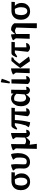

<svg xmlns="http://www.w3.org/2000/svg" viewBox="2041 -2854 1003 5126"><g transform="rotate(-90 2543.0 -290.5)"><path d="M478 -218Q478 -150 450 -98.5Q422 -47 371.5 -18Q321 11 255 11Q186 11 135.5 -19.5Q85 -50 57 -105.5Q29 -161 29 -236Q29 -313 58.5 -369Q88 -425 142.5 -456Q197 -487 272 -487H508L503 -396H402Q478 -325 478 -218ZM271 -396Q222 -396 186 -376Q168 -337 160.5 -301.5Q153 -266 153 -233Q153 -153 181.5 -108.5Q210 -64 260 -64Q308 -64 336 -107Q364 -150 364 -232Q364 -279 353.5 -316Q343 -353 319 -396Z M779 9Q701 9 654 -36Q607 -81 607 -158Q607 -175 609 -213Q611 -251 611 -284Q611 -325 604 -368L550 -445Q596 -469 634.5 -481.5Q673 -494 711 -498Q718 -469 721.5 -435Q725 -401 725 -365Q725 -315 722 -261.5Q719 -208 719 -167Q719 -123 726 -99Q755 -78 794 -78Q850 -78 875.5 -120.5Q901 -163 901 -261Q901 -289 899 -317Q897 -345 894 -368L841 -442Q885 -466 919.5 -479.5Q954 -493 991 -497Q1004 -465 1011.5 -415.5Q1019 -366 1019 -315Q1019 -215 989.5 -142Q960 -69 906.5 -30Q853 9 779 9Z M1132 191 1145 -368 1090 -445Q1176 -492 1260 -498L1258 -124Q1300 -96 1346 -96Q1389 -96 1433 -123L1441 -368L1387 -445Q1469 -492 1556 -498V-86L1644 -94Q1640 -43 1610.5 -17.5Q1581 8 1546 8Q1510 8 1478 -18Q1446 -44 1435 -95Q1392 -32 1338 8Q1322 10 1309 10Q1273 10 1243 -4L1265 177V191Z M1842 13Q1806 10 1772 0.5Q1738 -9 1709 -27L1759 -106Q1778 -166 1794 -239.5Q1810 -313 1819 -396H1762L1672 -333L1645 -352Q1672 -416 1690.5 -444Q1709 -472 1725.5 -479.5Q1742 -487 1763 -487H2230L2224 -396H2130V-87L2217 -96Q2215 -48 2182 -21.5Q2149 5 2108 5Q2079 5 2050.5 -9.5Q2022 -24 2003 -53L2046 -396H1902Q1898 -293 1884 -191.5Q1870 -90 1842 13Z M2486 8Q2476 10 2466 10Q2406 10 2362 -21Q2318 -52 2294 -107Q2270 -162 2270 -233Q2270 -313 2299 -372Q2328 -431 2376.5 -464Q2425 -497 2484 -497Q2528 -497 2557.5 -478.5Q2587 -460 2608 -432L2612 -494H2711L2706 -86L2793 -94Q2789 -43 2760 -17.5Q2731 8 2695 8Q2659 8 2626.5 -19.5Q2594 -47 2586 -100Q2564 -65 2538.5 -38.5Q2513 -12 2486 8ZM2391 -245Q2391 -171 2418.5 -133.5Q2446 -96 2495 -96Q2516 -96 2539 -105.5Q2562 -115 2586 -136L2602 -351Q2583 -375 2554.5 -395.5Q2526 -416 2478 -416Q2450 -416 2424 -407Q2407 -373 2399 -331Q2391 -289 2391 -245Z M2864 -48 2878 -487H2988V-86L3077 -94Q3075 -46 3042 -19Q3009 8 2967 8Q2938 8 2910.5 -6Q2883 -20 2864 -48ZM2922 -526 2879 -537 2909 -761 2919 -772 3005 -745Q2988 -689 2967 -634Q2946 -579 2922 -526Z M3153 0 3167 -368 3113 -445Q3152 -467 3194.5 -481Q3237 -495 3281 -498V0ZM3472 8 3291 -250Q3332 -310 3379.5 -370Q3427 -430 3478 -487H3572V-445L3509 -409Q3481 -377 3454.5 -344Q3428 -311 3403 -276L3598 -19Q3565 -9 3534 -2Q3503 5 3472 8Z M3601 -333 3574 -352Q3600 -408 3618 -437Q3636 -466 3654 -476.5Q3672 -487 3696 -487H3988L3982 -396H3842V-87L3958 -96Q3954 -47 3917.5 -19Q3881 9 3835 9Q3803 9 3773 -5Q3743 -19 3723 -48L3760 -396H3695Z M4071 0 4084 -368 4028 -445Q4067 -467 4106.5 -480.5Q4146 -494 4187 -498L4197 -388Q4219 -416 4244.5 -444.5Q4270 -473 4299 -494Q4312 -496 4327 -496Q4375 -496 4415 -475.5Q4455 -455 4485 -412V191H4361L4353 178L4371 -357Q4327 -391 4281 -391Q4239 -391 4198 -362V0Z M5028 -218Q5028 -150 5000 -98.5Q4972 -47 4921.5 -18Q4871 11 4805 11Q4736 11 4685.5 -19.5Q4635 -50 4607 -105.5Q4579 -161 4579 -236Q4579 -313 4608.5 -369Q4638 -425 4692.5 -456Q4747 -487 4822 -487H5058L5053 -396H4952Q5028 -325 5028 -218ZM4821 -396Q4772 -396 4736 -376Q4718 -337 4710.5 -301.5Q4703 -266 4703 -233Q4703 -153 4731.5 -108.5Q4760 -64 4810 -64Q4858 -64 4886 -107Q4914 -150 4914 -232Q4914 -279 4903.5 -316Q4893 -353 4869 -396Z"/></g></svg>

Font: Piazzolla SemiBold
Style: Regular
Weight: 600
Designer: Juan Pablo del Peral
Foundry: Huerta Tipografica
Version: Version 1.330